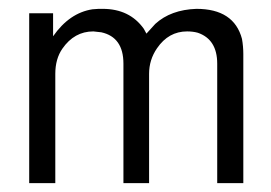

<svg xmlns="http://www.w3.org/2000/svg" viewBox="-20 -430 612 434"><path d="M46 -400H100V-348Q137 -401 189 -409L203 -410H212Q273 -410 305 -365L311 -354L331 -376Q366 -408 424 -410Q509 -410 527 -342Q530 -325 530 -308V-16H471V-286Q471 -341 427 -356Q416 -359 403 -359Q361 -359 335 -321Q317 -295 317 -263V-16H259V-286Q259 -346 209 -357L191 -359Q148 -359 121 -320Q105 -297 105 -263V-16H46Z"/></svg>

Font: Ekushey Sumon
Style: Regular
Weight: 400
Designer: Al Mamun Sumon
Foundry: Al Mamun Sumon
Version: Version 1.0